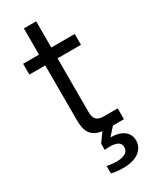

<svg xmlns="http://www.w3.org/2000/svg" viewBox="-229 -737 817 1015"><g transform="rotate(-30 179.5 -229.0)"><path d="M114 -680V-520H17V-454H114V-119C114 -51 135 -11 202 -2L163 52V90C173 88 184 88 193 88C239 88 260 101 260 129C260 157 239 175 185 175C172 175 151 173 129 169V214C154 220 179 222 203 222C290 222 332 179 332 129C332 79 290 48 227 48H222L265 0H332V-66H246C204 -66 189 -86 189 -127V-454H332V-520H189V-680Z"/></g></svg>

Font: Aspekta 350
Style: Regular
Weight: 350
Designer: Ivo Dolenc
Version: Version 2.000